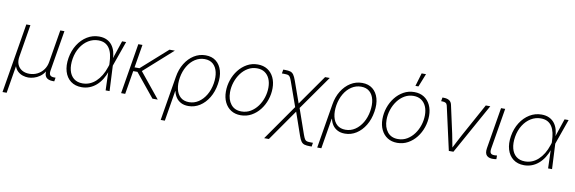

<svg xmlns="http://www.w3.org/2000/svg" viewBox="-61 -1277 6014 2009"><g transform="rotate(10 2945.5 -273.0)"><path d="M3.4 204.1 126 -535.6H169.4L112.8 -191.4Q104.5 -142.6 119.6 -106.9Q134.8 -71.3 167.7 -52Q200.7 -32.7 245.6 -32.7Q291.5 -32.7 330.3 -52.2Q369.1 -71.8 395.5 -107.4Q421.9 -143.1 429.7 -191.4L486.8 -535.6H530.8L459.5 -105.5Q453.6 -69.8 465.8 -54.9Q478 -40 511.2 -40H523.9L517.1 0H503.9Q451.2 0 429.4 -25.9Q407.7 -51.8 416.5 -105L428.2 -176.8H446.8Q438 -124.5 415.5 -88.9Q393.1 -53.2 362.8 -32Q332.5 -10.7 300.5 -1.5Q268.6 7.8 241.2 7.8Q213.4 7.8 183.8 -1.5Q154.3 -10.7 130.4 -32Q106.4 -53.2 94.7 -88.9Q83 -124.5 91.8 -176.8H110.4L47.4 204.1Z M808.6 10.7Q739.3 10.7 692.6 -24.7Q646 -60.1 627.2 -122.8Q608.4 -185.5 621.6 -266.6Q635.3 -347.7 675 -410.2Q714.8 -472.7 772.7 -508.1Q830.6 -543.5 898.9 -543.5Q945.8 -543.5 980.2 -527.3Q1014.6 -511.2 1036.9 -482.4Q1059.1 -453.6 1070.1 -414.8Q1081.1 -376 1081.1 -330.1H1095.2L1091.8 -270L1105 0H1063L1053.7 -288.1Q1052.2 -335.4 1043.7 -374.8Q1035.2 -414.1 1016.8 -442.6Q998.5 -471.2 969.5 -486.8Q940.4 -502.4 897.9 -502.4Q841.8 -502.4 793.2 -472.7Q744.6 -442.9 710.9 -389.6Q677.2 -336.4 665.5 -266.1Q654.3 -195.8 667.7 -142.8Q681.2 -89.8 717.5 -60.1Q753.9 -30.3 811 -30.3Q850.6 -30.3 886 -44.7Q921.4 -59.1 951.4 -86.9Q981.4 -114.7 1005.6 -154.3Q1029.8 -193.8 1045.9 -244.1L1143.6 -535.6H1186.5L1091.3 -266.6L1075.2 -205.6H1062Q1044.9 -155.3 1019.8 -115.2Q994.6 -75.2 962.2 -47.1Q929.7 -19 891.1 -4.2Q852.5 10.7 808.6 10.7Z M1359.9 -535.6 1271 0H1227.5L1315.9 -535.6ZM1704.1 -535.6 1383.3 -249H1291.5L1297.9 -290H1371.1L1647 -535.6ZM1560.5 0 1352.5 -254.9 1387.7 -281.7 1616.7 0Z M1684.1 204.1 1762.2 -267.1Q1775.4 -349.1 1813.7 -411.1Q1852.1 -473.1 1908.2 -508.3Q1964.4 -543.5 2031.2 -543.5Q2098.1 -543.5 2142.3 -508.5Q2186.5 -473.6 2204.3 -411.6Q2222.2 -349.6 2208.5 -268.1Q2195.3 -186 2157.2 -123Q2119.1 -60.1 2063.7 -24.7Q2008.3 10.7 1942.9 10.7Q1897 10.7 1864 -6.6Q1831.1 -23.9 1811.3 -53.2Q1791.5 -82.5 1784.2 -118.7H1781.2L1728 204.1ZM1942.4 -30.3Q1997.6 -30.3 2043.5 -60.8Q2089.4 -91.3 2121.1 -144.8Q2152.8 -198.2 2164.6 -267.6Q2175.8 -335.9 2163.6 -389.2Q2151.4 -442.4 2116.9 -472.7Q2082.5 -502.9 2027.3 -502.9Q1972.2 -502.9 1925.8 -472.7Q1879.4 -442.4 1847.9 -389.2Q1816.4 -335.9 1804.7 -267.6Q1793.5 -198.2 1805.7 -144.5Q1817.9 -90.8 1852.5 -60.5Q1887.2 -30.3 1942.4 -30.3Z M2498.5 10.7Q2439 10.7 2395.5 -16.8Q2352.1 -44.4 2328.1 -93.8Q2304.2 -143.1 2304.2 -208Q2304.2 -270.5 2324.5 -330.3Q2344.7 -390.1 2382.3 -438.2Q2419.9 -486.3 2471.4 -515.1Q2522.9 -543.9 2585.4 -543.9Q2645 -543.9 2688.5 -516.4Q2731.9 -488.8 2755.6 -439.5Q2779.3 -390.1 2779.3 -325.2Q2779.3 -262.7 2759 -202.6Q2738.8 -142.6 2701.2 -94.5Q2663.6 -46.4 2612.1 -17.8Q2560.5 10.7 2498.5 10.7ZM2499.5 -29.8Q2553.2 -29.8 2596.4 -55.7Q2639.6 -81.5 2670.9 -124.3Q2702.1 -167 2718.8 -219.2Q2735.4 -271.5 2735.4 -324.7Q2735.4 -377.4 2717.8 -417.5Q2700.2 -457.5 2666.5 -480.2Q2632.8 -502.9 2584.5 -502.9Q2532.2 -502.9 2489 -477.8Q2445.8 -452.6 2414.3 -410.2Q2382.8 -367.7 2365.5 -315.2Q2348.1 -262.7 2348.1 -208Q2348.1 -128.9 2387.7 -79.3Q2427.2 -29.8 2499.5 -29.8Z M2783.2 204.1 3061.5 -193.8H3085.9L3187 95.7Q3198.2 127 3207.3 141.4Q3216.3 155.8 3231 159.4Q3245.6 163.1 3273.9 163.1H3294.4L3288.1 204.1H3269.5Q3233.4 204.1 3211.9 198Q3190.4 191.9 3176.3 172.9Q3162.1 153.8 3148.9 114.7L3064.9 -127.4L2833.5 204.1ZM3053.2 -153.3 2956.1 -426.8Q2944.8 -459 2935.8 -473.4Q2926.8 -487.8 2912.4 -491.5Q2897.9 -495.1 2869.1 -495.1H2848.6L2855.5 -537.1H2874Q2910.2 -537.1 2931.2 -530.8Q2952.1 -524.4 2966.1 -504.9Q2980 -485.4 2994.1 -445.8L3075.7 -215.8L3300.3 -535.6H3350.1L3081.1 -153.3Z M3347.2 204.1 3425.3 -267.1Q3438.5 -349.1 3476.8 -411.1Q3515.1 -473.1 3571.3 -508.3Q3627.4 -543.5 3694.3 -543.5Q3761.2 -543.5 3805.4 -508.5Q3849.6 -473.6 3867.4 -411.6Q3885.3 -349.6 3871.6 -268.1Q3858.4 -186 3820.3 -123Q3782.2 -60.1 3726.8 -24.7Q3671.4 10.7 3606 10.7Q3560.1 10.7 3527.1 -6.6Q3494.1 -23.9 3474.4 -53.2Q3454.6 -82.5 3447.3 -118.7H3444.3L3391.1 204.1ZM3605.5 -30.3Q3660.6 -30.3 3706.5 -60.8Q3752.4 -91.3 3784.2 -144.8Q3815.9 -198.2 3827.6 -267.6Q3838.9 -335.9 3826.7 -389.2Q3814.5 -442.4 3780 -472.7Q3745.6 -502.9 3690.4 -502.9Q3635.3 -502.9 3588.9 -472.7Q3542.5 -442.4 3511 -389.2Q3479.5 -335.9 3467.8 -267.6Q3456.5 -198.2 3468.8 -144.5Q3481 -90.8 3515.6 -60.5Q3550.3 -30.3 3605.5 -30.3Z M4161.6 10.7Q4102.1 10.7 4058.6 -16.8Q4015.1 -44.4 3991.2 -93.8Q3967.3 -143.1 3967.3 -208Q3967.3 -270.5 3987.5 -330.3Q4007.8 -390.1 4045.4 -438.2Q4083 -486.3 4134.5 -515.1Q4186 -543.9 4248.5 -543.9Q4308.1 -543.9 4351.6 -516.4Q4395 -488.8 4418.7 -439.5Q4442.4 -390.1 4442.4 -325.2Q4442.4 -262.7 4422.1 -202.6Q4401.9 -142.6 4364.3 -94.5Q4326.7 -46.4 4275.1 -17.8Q4223.6 10.7 4161.6 10.7ZM4162.6 -29.8Q4216.3 -29.8 4259.5 -55.7Q4302.7 -81.5 4334 -124.3Q4365.2 -167 4381.8 -219.2Q4398.4 -271.5 4398.4 -324.7Q4398.4 -377.4 4380.9 -417.5Q4363.3 -457.5 4329.6 -480.2Q4295.9 -502.9 4247.6 -502.9Q4195.3 -502.9 4152.1 -477.8Q4108.9 -452.6 4077.4 -410.2Q4045.9 -367.7 4028.6 -315.2Q4011.2 -262.7 4011.2 -208Q4011.2 -128.9 4050.8 -79.3Q4090.3 -29.8 4162.6 -29.8ZM4247.1 -609.4 4288.6 -749.5H4335L4279.3 -609.4Z M4709.5 0 4605.5 -464.8Q4601.1 -482.9 4588.1 -490.7Q4575.2 -498.5 4551.8 -498.5H4540L4546.9 -538.6H4558.1Q4597.2 -538.6 4619.4 -524.2Q4641.6 -509.8 4647.9 -479.5L4712.9 -183.1Q4721.2 -143.1 4728.5 -102.5Q4735.8 -62 4743.7 -22.9H4730.5Q4751.5 -62.5 4771.7 -102.8Q4792 -143.1 4814 -183.1L5007.8 -535.6H5055.7L4758.3 0Z M5191.4 1.5Q5137.7 5.9 5113 -18.1Q5088.4 -42 5097.2 -96.7L5169.9 -535.6H5213.9L5142.1 -102.5Q5135.3 -62 5150.1 -48.6Q5165 -35.2 5200.2 -39.1Q5206.1 -39.6 5208.3 -39.8Q5210.4 -40 5214.4 -40.5V-1.5Q5210 -1 5203.9 0Q5197.8 1 5191.4 1.5Z M5509.8 10.7Q5440.4 10.7 5393.8 -24.7Q5347.2 -60.1 5328.4 -122.8Q5309.6 -185.5 5322.8 -266.6Q5336.4 -347.7 5376.2 -410.2Q5416 -472.7 5473.9 -508.1Q5531.7 -543.5 5600.1 -543.5Q5647 -543.5 5681.4 -527.3Q5715.8 -511.2 5738 -482.4Q5760.3 -453.6 5771.2 -414.8Q5782.2 -376 5782.2 -330.1H5796.4L5793 -270L5806.2 0H5764.2L5754.9 -288.1Q5753.4 -335.4 5744.9 -374.8Q5736.3 -414.1 5718 -442.6Q5699.7 -471.2 5670.7 -486.8Q5641.6 -502.4 5599.1 -502.4Q5543 -502.4 5494.4 -472.7Q5445.8 -442.9 5412.1 -389.6Q5378.4 -336.4 5366.7 -266.1Q5355.5 -195.8 5368.9 -142.8Q5382.3 -89.8 5418.7 -60.1Q5455.1 -30.3 5512.2 -30.3Q5551.8 -30.3 5587.2 -44.7Q5622.6 -59.1 5652.6 -86.9Q5682.6 -114.7 5706.8 -154.3Q5731 -193.8 5747.1 -244.1L5844.7 -535.6H5887.7L5792.5 -266.6L5776.4 -205.6H5763.2Q5746.1 -155.3 5720.9 -115.2Q5695.8 -75.2 5663.3 -47.1Q5630.9 -19 5592.3 -4.2Q5553.7 10.7 5509.8 10.7Z"/></g></svg>

Font: Inter 20pt ExtraLight
Style: Italic
Weight: 250
Italic angle: -9.3988°
Version: Version 4.001;git-66647c0bb